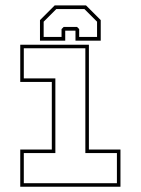

<svg xmlns="http://www.w3.org/2000/svg" viewBox="-20 -710 535 730"><path d="M57 0V-141.5H177V-398.5H57V-540H318V-141.5H438V0ZM70.5 -13.5H424.5V-128H304.5V-526.5H70.5V-412H190.5V-128H70.5ZM307 -689.5 363 -633.5V-555.5H267V-593.5H228V-555.5H132V-633.5L188 -689.5ZM301 -675.5H194L146 -627.5V-569.5H214V-599.5L222 -607.5H273L281 -599.5V-569.5H349V-627.5Z"/></svg>

Font: Tourney Thin Thin
Style: Regular
Weight: 250
Version: Version 1.015